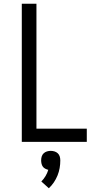

<svg xmlns="http://www.w3.org/2000/svg" viewBox="-20 -755 540 1022"><path d="M96 0V-735H174V-70H442V0ZM240 247 200 211Q213 198 222.5 182Q232 166 237 149Q229 147 221 143Q213 139 208 132Q203 125 201 116Q199 107 199 99Q199 88 202 78Q205 68 212.5 61Q220 54 230 51Q240 48 250 48Q260 48 270 51Q280 54 287.5 61Q295 68 298 78Q301 88 301 99Q301 119 297.5 139.5Q294 160 286 179.5Q278 199 266.5 216Q255 233 240 247Z"/></svg>

Font: Iosevka Algr
Style: Regular
Weight: 400
Monospace: yes
Designer: Belleve Invis
Foundry: Belleve Invis
Version: Version 26.0.2; ttfautohint (v1.8.3)